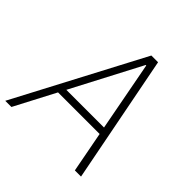

<svg xmlns="http://www.w3.org/2000/svg" viewBox="-205 -879 1032 1032"><g transform="rotate(45 311.0 -363.5)"><path d="M31.6 0H-15.3L367.9 -727.3H419L560.7 0H513.8L469.5 -232.6H153.4ZM175.1 -273.8H461.6L386.4 -670.1H382.5Z"/></g></svg>

Font: Inter Extra Light  BETA
Style: Italic
Weight: 200
Italic angle: 9.39999°
Designer: Rasmus Andersson
Foundry: rsms
Version: Version 3.011;git-f93a4a705